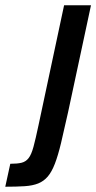

<svg xmlns="http://www.w3.org/2000/svg" viewBox="-71 -708 365 728"><path d="M-51 0 -32 -87Q-5 -87 11 -91Q27 -95 37.5 -108.5Q48 -122 56 -151.5Q64 -181 75 -233L172 -688H274L187 -282Q172 -214 160.5 -166Q149 -118 137 -87Q125 -56 110 -38.5Q95 -21 74 -12.5Q53 -4 22.5 -2Q-8 0 -51 0Z"/></svg>

Font: Saira ExtraCondensed SemiBold
Style: Italic
Weight: 600
Width: 2
Italic angle: -12°
Designer: Hector Gatti with collaboration of the Omnibus-Type team
Foundry: Omnibus-Type
Version: Version 1.101